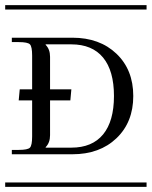

<svg xmlns="http://www.w3.org/2000/svg" viewBox="-29 -728 591 748"><path d="M-8.8 -708H542V-690.9H-8.8ZM-8.8 -17.1H542V0H-8.8ZM43.9 -564H17.1V-581.1H252.9Q359.4 -581.1 424.8 -518.6Q490.2 -456.1 490.2 -354Q490.2 -252 424.8 -189.5Q359.4 -127 252.9 -127H17.1V-144H43.9Q79.1 -144 87.6 -152.8Q96.2 -161.6 96.2 -196.8V-336.9H43.9L47.9 -379.9H96.2V-511.2Q96.2 -546.4 87.6 -555.2Q79.1 -564 43.9 -564ZM148.9 -152.8H249Q330.1 -152.8 372.6 -204.3Q415 -255.9 415 -354Q415 -452.1 372.6 -503.7Q330.1 -555.2 249 -555.2H148.9V-553.2Q166 -536.1 166 -506.8V-379.9H249L245.1 -336.9H166V-201.2Q166 -171.9 148.9 -154.8Z"/></svg>

Font: FoglihtenFr02
Style: Regular
Weight: 500
Version: Version 0.68